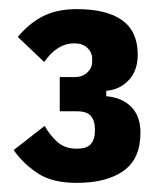

<svg xmlns="http://www.w3.org/2000/svg" viewBox="-20 -724 360 421"><path d="M143 -555Q161 -555 171.5 -565Q182 -575 182 -588V-596Q182 -609 171.5 -619Q161 -629 143 -629Q105 -629 77 -588L19 -643Q45 -674 75.5 -689Q106 -704 148 -704Q214 -704 248 -679.5Q282 -655 282 -604Q282 -569 262 -548Q242 -527 213 -525V-513Q248 -510 268 -489.5Q288 -469 288 -433Q288 -376 251 -349.5Q214 -323 148 -323Q94 -323 62 -344.5Q30 -366 10 -395L78 -448Q89 -428 105.5 -413Q122 -398 148 -398Q171 -398 179.5 -408.5Q188 -419 188 -435V-443Q188 -459 179.5 -469.5Q171 -480 148 -480H111V-555Z"/></svg>

Font: IBM Plex Sans Cond
Style: Bold
Weight: 700
Width: 3
Designer: Mike Abbink, Paul van der Laan, Pieter van Rosmalen
Foundry: Bold Monday
Version: Version 1.3